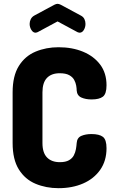

<svg xmlns="http://www.w3.org/2000/svg" viewBox="-20 -978 602 1004"><path d="M286 6Q221 6 166 -17Q111 -40 78.5 -92Q46 -144 46 -230V-495Q46 -581 78.5 -633Q111 -685 166 -708Q221 -731 286 -731Q358 -731 414.5 -707.5Q471 -684 504 -640Q537 -596 537 -532Q537 -487 518 -472.5Q499 -458 459 -458Q428 -458 405.5 -468Q383 -478 381 -505Q381 -515 378.5 -530Q376 -545 368 -560Q360 -575 342 -585Q324 -595 292 -595Q249 -595 225.5 -570.5Q202 -546 202 -495V-230Q202 -179 226 -154.5Q250 -130 293 -130Q323 -130 340.5 -140Q358 -150 366 -165.5Q374 -181 377 -198Q380 -215 381 -230Q383 -258 405.5 -267.5Q428 -277 458 -277Q499 -277 518 -262.5Q537 -248 537 -203Q537 -137 504 -90Q471 -43 414.5 -18.5Q358 6 286 6ZM166 -807Q153 -807 144 -821.5Q135 -836 135 -853Q135 -866 141 -878Q147 -890 160 -897L264 -953Q274 -958 281 -958Q288 -958 298 -953L402 -897Q416 -890 421.5 -878Q427 -866 427 -853Q427 -836 418.5 -821.5Q410 -807 396 -807Q394 -807 391 -808Q388 -809 385 -810L281 -866L177 -810Q174 -809 171 -808Q168 -807 166 -807Z"/></svg>

Font: Dosis ExtraBold
Style: Regular
Weight: 800
Designer: EdgarTolentino, PabloImpallari, IginoMarini
Foundry: EdgarTolentino, PabloImpallari, IginoMarini
Version: Version 3.001; ttfautohint (v1.8.2)